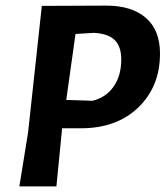

<svg xmlns="http://www.w3.org/2000/svg" viewBox="-20 -664 590 684"><path d="M359 -644Q449 -644 499.5 -600.5Q550 -557 550 -473Q550 -356 473 -281.5Q396 -207 268 -207H201V-204L181 0H49L80 -192L129 -643ZM315 -547 249 -543 216 -308 310 -305Q358 -317 385 -356Q412 -395 412 -452Q412 -498 389 -521Q366 -544 315 -547Z"/></svg>

Font: Alegreya Sans SC
Style: Bold Italic
Weight: 700
Italic angle: -7°
Designer: Juan Pablo del Peral
Foundry: Huerta Tipografica
Version: Version 2.007